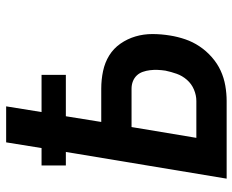

<svg xmlns="http://www.w3.org/2000/svg" viewBox="-88 -688 775 640"><g transform="rotate(-90 300.0 -367.5)"><path d="M25 0 114 -536H69V-617H127L146 -735H266L247 -617H371V-536H233L214 -418H325Q355 -418 383.5 -412Q412 -406 435.5 -391.5Q459 -377 475 -354Q491 -331 499 -304Q507 -277 507 -247.5Q507 -218 502 -188Q498 -163 489.5 -138Q481 -113 466 -90.5Q451 -68 430 -49.5Q409 -31 385 -20Q361 -9 335 -4.5Q309 0 284 0ZM161 -101H284Q303 -101 322 -109Q341 -117 354.5 -132.5Q368 -148 374.5 -166.5Q381 -185 385 -204Q387 -217 387.5 -230Q388 -243 386.5 -255.5Q385 -268 381 -279.5Q377 -291 369 -299.5Q361 -308 349.5 -312.5Q338 -317 325 -317H197Z"/></g></svg>

Font: Iosevka SS04 Extended
Style: Bold Italic
Weight: 700
Width: 7
Italic angle: -9°
Monospace: yes
Designer: Belleve Invis
Foundry: Belleve Invis
Version: Version 19.0.0; ttfautohint (v1.8.4)